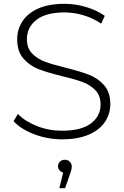

<svg xmlns="http://www.w3.org/2000/svg" viewBox="-20 -725 649 1006"><path d="M51 -90 74 -128Q111 -89 173.5 -64.5Q236 -40 305 -40Q405 -40 456 -78Q507 -116 507 -177Q507 -224 480 -252Q453 -280 413 -295Q373 -310 305 -326Q228 -345 181.5 -363Q135 -381 102.5 -418.5Q70 -456 70 -519Q70 -570 97 -612.5Q124 -655 179.5 -680Q235 -705 318 -705Q376 -705 432 -688Q488 -671 529 -642L510 -601Q468 -630 417.5 -645Q367 -660 318 -660Q221 -660 171 -621Q121 -582 121 -520Q121 -473 148 -445Q175 -417 215 -402Q255 -387 324 -370Q401 -351 447 -333Q493 -315 525.5 -278.5Q558 -242 558 -180Q558 -129 530.5 -87Q503 -45 446 -20Q389 5 306 5Q229 5 159.5 -21.5Q90 -48 51 -90ZM356 146Q356 164 347 186L321 261H291L311 179Q299 176 291.5 167Q284 158 284 146Q284 132 294 122Q304 112 320 112Q336 112 346 122.5Q356 133 356 146Z"/></svg>

Font: Montserrat Atlas Light
Style: Regular
Weight: 300
Designer: Julieta Ulanovsky
Foundry: Julieta Ulanovsky
Version: Version 7.200